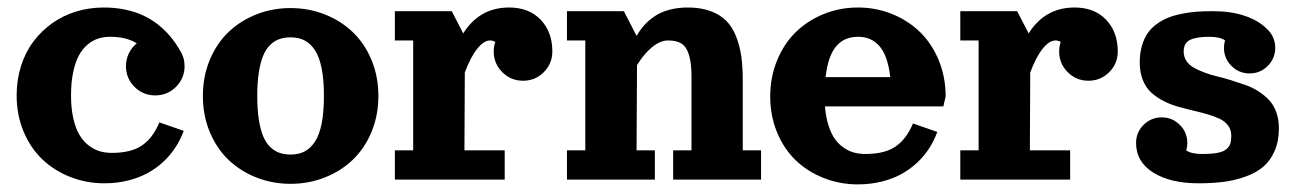

<svg xmlns="http://www.w3.org/2000/svg" viewBox="-20 -479 3460 512"><path d="M344.7 -363.5Q316.9 -380.9 273.9 -380.9Q256.6 -380.9 241.7 -376.1Q226.8 -371.3 213.3 -359.9Q199.7 -348.4 190.2 -330.8Q180.7 -313.2 175 -286.1Q169.4 -259 169.4 -224.6Q169.4 -190.2 175.5 -163.3Q181.6 -136.5 191.8 -119.4Q201.9 -102.3 216.2 -91.3Q230.5 -80.3 245.6 -75.8Q260.7 -71.3 278.3 -71.3Q329.8 -71.3 358.8 -91.2Q387.7 -111.1 405 -152.6L470 -130.1Q461.2 -106.4 447.6 -85.6Q434.1 -64.7 415 -47.1Q396 -29.5 372.7 -17Q349.4 -4.4 320.1 2.7Q290.8 9.8 258.3 9.8Q210.2 9.8 167.4 -7.1Q124.5 -23.9 92.9 -54.1Q61.3 -84.2 42.8 -128.4Q24.4 -172.6 24.4 -224.6Q24.4 -266.4 36.1 -303.2Q47.9 -340.1 69.2 -368.4Q90.6 -396.7 119.4 -417.2Q148.2 -437.7 183.3 -448.4Q218.5 -459 257.1 -459Q287.6 -459 314.5 -453.2Q341.3 -447.5 362.4 -437.6Q383.5 -427.7 401.9 -413.1Q420.2 -398.4 434 -382Q447.8 -365.5 459.7 -345Q472.2 -325.7 472.2 -302.7Q472.2 -270.3 449.3 -247.4Q426.5 -224.6 394 -224.6Q361.6 -224.6 338.7 -247.4Q315.9 -270.3 315.9 -302.7Q315.9 -320.8 323.6 -336.7Q331.3 -352.5 344.7 -363.5Z M663.9 -440.7Q706.8 -457.5 754.9 -457.5Q803 -457.5 845.8 -440.7Q888.7 -423.8 920.4 -393.7Q952.1 -363.5 970.6 -319.3Q989 -275.1 989 -223.1Q989 -171.1 970.6 -127Q952.1 -82.8 920.4 -52.6Q888.7 -22.5 845.8 -5.6Q803 11.2 754.9 11.2Q706.8 11.2 663.9 -5.6Q621.1 -22.5 589.5 -52.6Q557.9 -82.8 539.4 -127Q521 -171.1 521 -223.1Q521 -275.1 539.4 -319.3Q557.9 -363.5 589.5 -393.7Q621.1 -423.8 663.9 -440.7ZM754.9 -379.4Q737.8 -379.4 724.4 -374.5Q710.9 -369.6 699.7 -358.4Q688.5 -347.2 681.3 -329.3Q674.1 -311.5 670 -284.9Q666 -258.3 666 -223.1Q666 -188 670 -161.4Q674.1 -134.8 681.3 -116.9Q688.5 -99.1 699.7 -87.9Q710.9 -76.7 724.4 -71.8Q737.8 -66.9 754.9 -66.9Q776.4 -66.9 792.2 -75.1Q808.1 -83.3 819.9 -101.3Q831.8 -119.4 837.8 -149.9Q843.8 -180.4 843.8 -223.1Q843.8 -265.9 837.8 -296.4Q831.8 -326.9 819.9 -345Q808.1 -363 792.2 -371.2Q776.4 -379.4 754.9 -379.4Z M1033 -449.2H1184.6L1215.3 -389.9Q1258.5 -459 1337.6 -459Q1390.6 -459 1421.8 -426.4Q1452.9 -393.8 1452.9 -341.8Q1452.9 -309.3 1430.1 -286.5Q1407.2 -263.7 1374.8 -263.7Q1342.3 -263.7 1319.5 -286.5Q1296.6 -309.3 1296.6 -341.8Q1296.6 -355 1300.8 -367.2Q1294.2 -371.1 1286.9 -371.1Q1270.5 -371.1 1253.1 -349.7Q1235.6 -328.4 1219.5 -285.9L1218.5 -78.1H1325.9V0H1033V-78.1H1081.8V-371.1H1033Z M1814.2 -459Q1848.4 -459 1874 -449.7Q1899.7 -440.4 1916 -424.2Q1932.4 -408 1942.5 -382.9Q1952.6 -357.9 1956.7 -329.2Q1960.7 -300.5 1960.7 -263.7V-78.1H2009.5V0H1775.1V-78.1H1824V-273.4Q1824 -312 1817 -333.5Q1810.1 -355 1797 -363Q1783.9 -371.1 1761.5 -371.1Q1741 -371.1 1719.5 -353.8Q1698 -336.4 1678.7 -305.4L1677.5 -78.1H1726.3V0H1491.9V-78.1H1540.8V-371.1H1491.9V-449.2H1643.6L1677.7 -383.1Q1686.8 -399.4 1698.6 -412.5Q1710.4 -425.5 1726.9 -436.4Q1743.4 -447.3 1765.6 -453.1Q1787.8 -459 1814.2 -459Z M2179.9 -195.3Q2182.1 -167 2189.2 -144.8Q2196.3 -122.6 2206.4 -108.4Q2216.6 -94.2 2230 -85.1Q2243.4 -75.9 2257.6 -72.1Q2271.7 -68.4 2287.8 -68.4Q2339.4 -68.4 2368.3 -88.3Q2397.2 -108.2 2414.6 -149.7L2479.5 -127.2Q2470.7 -103.5 2457.2 -82.6Q2443.6 -61.8 2424.6 -44.2Q2405.5 -26.6 2382.2 -14Q2358.9 -1.5 2329.6 5.6Q2300.3 12.7 2267.8 12.7Q2219.7 12.7 2176.9 -4.2Q2134 -21 2102.4 -51.1Q2070.8 -81.3 2052.4 -125.5Q2033.9 -169.7 2033.9 -221.7Q2033.9 -273.7 2052.4 -318.4Q2070.8 -363 2102.4 -393.7Q2134 -424.3 2176.9 -441.7Q2219.7 -459 2267.8 -459Q2315.9 -459 2358.8 -441.7Q2401.6 -424.3 2433.2 -393.7Q2464.8 -363 2483.3 -318.4Q2501.7 -273.7 2501.7 -221.7L2495.6 -195.3ZM2181.6 -273.4H2354Q2347.7 -329.6 2325.9 -355.2Q2304.2 -380.9 2268.3 -380.9Q2250.5 -380.9 2236.3 -375.1Q2222.2 -369.4 2210.9 -356.8Q2199.7 -344.2 2192.3 -323.4Q2184.8 -302.5 2181.6 -273.4Z M2540.8 -449.2H2692.4L2723.1 -389.9Q2766.4 -459 2845.5 -459Q2898.4 -459 2929.6 -426.4Q2960.7 -393.8 2960.7 -341.8Q2960.7 -309.3 2937.9 -286.5Q2915 -263.7 2882.6 -263.7Q2850.1 -263.7 2827.3 -286.5Q2804.4 -309.3 2804.4 -341.8Q2804.4 -355 2808.6 -367.2Q2802 -371.1 2794.7 -371.1Q2778.3 -371.1 2760.9 -349.7Q2743.4 -328.4 2727.3 -285.9L2726.3 -78.1H2833.7V0H2540.8V-78.1H2589.6V-371.1H2540.8Z M3143.3 -77.9Q3157.2 -68.4 3185.3 -68.4Q3210.4 -68.4 3226.2 -71.3Q3241.9 -74.2 3250 -80.9Q3258.1 -87.6 3260.7 -95.8Q3263.4 -104 3263.4 -117.2Q3263.4 -132.8 3255.1 -144Q3246.8 -155.3 3232.7 -162.1Q3218.5 -168.9 3200.2 -174.2Q3181.9 -179.4 3161.6 -184.2Q3141.4 -189 3121.1 -194.7Q3100.8 -200.4 3082.5 -209.8Q3064.2 -219.2 3050 -232.1Q3035.9 -244.9 3027.6 -265.4Q3019.3 -285.9 3019.3 -312.5Q3019.3 -336.9 3025.1 -356.9Q3031 -377 3040.8 -391Q3050.5 -405 3065.4 -415.5Q3080.3 -426 3096.6 -432.4Q3112.8 -438.7 3133.2 -442.6Q3153.6 -446.5 3172.6 -447.9Q3191.7 -449.2 3214.1 -449.2Q3262.9 -449.2 3299.4 -436.8Q3335.9 -424.3 3356.9 -403.3Q3368.2 -393.8 3374.4 -380.2Q3380.6 -366.7 3380.6 -351.6Q3380.6 -323.2 3360.6 -303.2Q3340.6 -283.2 3312.3 -283.2Q3283.9 -283.2 3263.9 -303.2Q3243.9 -323.2 3243.9 -351.6Q3243.9 -361.8 3246.8 -371.3Q3232.9 -380.9 3204.8 -380.9Q3170.4 -380.9 3153.4 -372.6Q3136.5 -364.3 3136.5 -341.8Q3136.5 -327.6 3143.6 -316.8Q3150.6 -305.9 3162.8 -299Q3175 -292 3191.3 -285.8Q3207.5 -279.5 3225.8 -275.3Q3244.1 -271 3263.4 -264.9Q3282.7 -258.8 3301 -252.4Q3319.3 -246.1 3335.6 -235.7Q3351.8 -225.3 3364 -212.4Q3376.2 -199.5 3383.3 -180.1Q3390.4 -160.6 3390.4 -136.7Q3390.4 -102.5 3379 -76.5Q3367.7 -50.5 3348.8 -34.4Q3329.8 -18.3 3301.8 -8.2Q3273.7 2 3243.4 5.9Q3213.1 9.8 3176 9.8Q3101.1 9.8 3055.3 -18.8Q3009.5 -47.4 3009.5 -97.7Q3009.5 -126 3029.5 -146Q3049.6 -166 3077.9 -166Q3106.2 -166 3126.2 -146Q3146.2 -126 3146.2 -97.7Q3146.2 -87.4 3143.3 -77.9Z"/></svg>

Font: Orelega One
Style: Regular
Weight: 400
Version: Version 1.1 ; ttfautohint (v1.8.3)